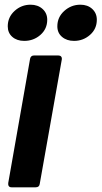

<svg xmlns="http://www.w3.org/2000/svg" viewBox="-20 -797 432 817"><path d="M149 -14Q147 0 132 0H29Q21 0 17.5 -5Q14 -10 15 -18L108 -547Q111 -561 125 -561H228Q236 -561 240 -556.5Q244 -552 243 -544ZM13 -685Q13 -724 42 -750.5Q71 -777 110 -777Q141 -777 161 -759Q181 -741 181 -713Q181 -674 152 -648.5Q123 -623 83 -623Q52 -623 32.5 -640Q13 -657 13 -685ZM224 -685Q224 -724 253.5 -750.5Q283 -777 322 -777Q353 -777 372.5 -759Q392 -741 392 -713Q392 -674 363 -648.5Q334 -623 295 -623Q264 -623 244 -640Q224 -657 224 -685Z"/></svg>

Font: Open Sauce Two
Style: Bold Italic
Weight: 700
Italic angle: -10°
Designer: Alfredo Marco Pradil
Foundry: Creative Sauce Fz LLC
Version: Version 1.477